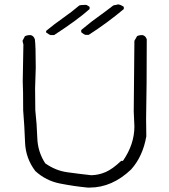

<svg xmlns="http://www.w3.org/2000/svg" viewBox="-20 -856 767 870"><path d="M382 -698H368Q361 -699 348 -710V-720Q405 -767 418 -775Q457 -803 493 -831Q498 -833 507 -834L514 -836Q525 -836 541 -825V-815Q466 -752 382 -698ZM225 -697H209Q204 -698 189 -709V-716Q225 -746 265 -774Q305 -802 339 -831Q347 -834 368 -834Q374 -834 386 -825V-815Q330 -765 225 -697ZM386 -6H377Q315 -12 251.5 -24.5Q188 -37 140 -81Q96 -139 93.5 -211.5Q91 -284 85 -356Q85 -454 83 -486L86 -654L82 -671L93 -692Q103 -697 118 -697Q132 -695 138 -678Q142 -649 142 -549L139 -456L140 -356Q147 -294 149 -231Q151 -168 185 -116Q231 -83 285 -75.5Q339 -68 394 -62Q428 -63 459 -76.5Q490 -90 529 -127H537Q589 -202 589 -283Q589 -297 586 -351L589 -671L601 -692Q609 -697 625 -697Q639 -695 645 -678Q645 -458 642 -317L643 -238Q627 -147 574 -88Q488 -6 386 -6Z"/></svg>

Font: Yozai
Style: Regular
Weight: 400
Designer: LXGW / Y.OzVox
Foundry: LXGW / Y.OzVox
Version: Version 0.861;October 22, 2024